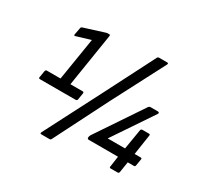

<svg xmlns="http://www.w3.org/2000/svg" viewBox="-149 -874 1140 1093"><g transform="rotate(30 421.0 -327.5)"><path d="M77 -239Q66 -239 69 -249L76 -291Q78 -301 86 -301H176L221 -580L131 -553Q119 -548 120 -558L128 -600Q129 -608 131 -610.5Q133 -613 139 -615L269 -656Q272 -657 275 -657.5Q278 -658 281 -658H291Q298 -658 296 -648L241 -301H321Q331 -301 329 -291L322 -248Q320 -239 311 -239ZM240 29Q230 29 235 18L424 -349L592 -678Q595 -684 602 -684H656Q661 -684 662.5 -681.5Q664 -679 662 -674L481 -326L305 22Q302 29 294 29ZM679 0Q670 0 672 -9L682 -79H490Q480 -79 480 -89L481 -96Q482 -100 483.5 -103Q485 -106 487 -109L687 -407Q693 -416 701 -416H749Q755 -416 757.5 -412.5Q760 -409 756 -403L579 -140H693L715 -272Q717 -281 726 -281H769Q778 -281 776 -272L756 -140H796Q805 -140 803 -131L796 -88Q795 -79 786 -79H746L735 -9Q733 0 724 0Z"/></g></svg>

Font: Sofia Sans Semi Condensed
Style: Italic
Weight: 400
Italic angle: -9°
Designer: Botio Nikoltchev, Ani Petrova
Foundry: lettersoup
Version: Version 4.101